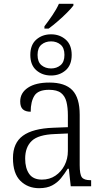

<svg xmlns="http://www.w3.org/2000/svg" viewBox="-20 -977 541 1007"><path d="M213 -839Q233 -865 254.5 -896.5Q276 -928 289 -957H365V-948Q353 -932 331 -910Q309 -888 283 -865.5Q257 -843 235 -827H213ZM248 -581Q202 -581 170.5 -608.5Q139 -636 139 -689Q139 -742 170.5 -769.5Q202 -797 248 -797Q293 -797 324.5 -769.5Q356 -742 356 -689Q356 -636 324.5 -608.5Q293 -581 248 -581ZM248 -618Q277 -618 297.5 -635Q318 -652 318 -689Q318 -726 297.5 -743Q277 -760 248 -760Q218 -760 197.5 -743Q177 -726 177 -689Q177 -652 197.5 -635Q218 -618 248 -618ZM185 10Q126 10 87 -28.5Q48 -67 48 -148Q48 -227 100 -265Q152 -303 259 -307L336 -310V-372Q336 -413 328.5 -443Q321 -473 300 -489.5Q279 -506 237 -506Q180 -506 160.5 -475Q141 -444 141 -391Q114 -391 100 -403.5Q86 -416 86 -445Q86 -490 126.5 -517Q167 -544 239 -544Q321 -544 359.5 -504Q398 -464 398 -375V-111Q398 -62 409.5 -47Q421 -32 454 -32H458V0H351L341 -92H335Q319 -66 300 -42.5Q281 -19 253.5 -4.5Q226 10 185 10ZM200 -35Q240 -35 270.5 -55.5Q301 -76 318.5 -110Q336 -144 336 -185V-277L269 -274Q181 -271 146.5 -238Q112 -205 112 -145Q112 -95 133 -65Q154 -35 200 -35Z"/></svg>

Font: Noto Serif SemiCondensed Light
Style: Regular
Weight: 300
Width: 4
Designer: Monotype Design Team
Foundry: Monotype Imaging Inc.
Version: Version 2.013